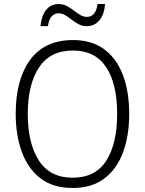

<svg xmlns="http://www.w3.org/2000/svg" viewBox="-20 -924 721 954"><path d="M622 -358Q622 -252 592 -169Q562 -86 499.5 -38Q437 10 341 10Q243 10 180.5 -38.5Q118 -87 88 -170.5Q58 -254 58 -359Q58 -529 130 -627Q202 -725 343 -725Q436 -725 498 -679Q560 -633 591 -550.5Q622 -468 622 -358ZM118 -358Q118 -212 173 -126.5Q228 -41 341 -41Q454 -41 508 -125.5Q562 -210 562 -358Q562 -509 507 -591Q452 -673 343 -673Q229 -673 173.5 -588.5Q118 -504 118 -358ZM181 -794Q186 -845 209 -874.5Q232 -904 272 -904Q294 -904 312.5 -894Q331 -884 347 -871.5Q363 -859 379 -849.5Q395 -840 412 -840Q432 -840 446 -855Q460 -870 465 -904H502Q498 -851 473.5 -822.5Q449 -794 411 -794Q389 -794 371 -803.5Q353 -813 336.5 -826Q320 -839 304 -848.5Q288 -858 271 -858Q251 -858 237 -843Q223 -828 218 -794Z"/></svg>

Font: Noto Sans Arabic UI SmCn Lt
Style: Regular
Weight: 300
Width: 4
Designer: Monotype Design Team, Nadine Chahine and Nizar Qandah
Foundry: Monotype Imaging Inc.
Version: Version 2.010; ttfautohint (v1.8.4.7-5d5b)